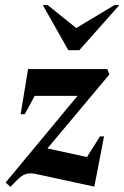

<svg xmlns="http://www.w3.org/2000/svg" viewBox="-20 -727 488 753"><path d="M21 6 2 -11 284 -351H116L77 -279H61L90 -456H401L409 -435L166 -145L321 -111L372 -192H388L350 5L138 -41Q114 -47 100 -47Q81 -47 67 -37.5Q53 -28 37 -11ZM248 -530 148 -707H167L279 -617L429 -707H448L291 -530Z"/></svg>

Font: Spectral
Style: Bold Italic
Weight: 700
Italic angle: -10°
Designer: Jean-Baptiste Levee
Foundry: Production Type
Version: Version 2.001